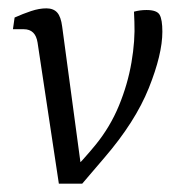

<svg xmlns="http://www.w3.org/2000/svg" viewBox="-20 -440 430 460"><path d="M177 0 140 -23Q161 -38 178.5 -57.5Q196 -77 209 -93Q244 -136 265 -187Q286 -238 295 -290.5Q304 -343 302 -388L301 -412Q308 -414 315.5 -415Q323 -416 331 -416Q356 -416 362.5 -404.5Q369 -393 369 -364Q369 -310 336.5 -229Q304 -148 230 -62ZM121 0 70 -338Q65 -370 37 -370H11L15 -398Q35 -407 54.5 -413.5Q74 -420 91 -420Q108 -420 117 -410Q126 -400 129 -376L176 -27L177 0Z"/></svg>

Font: Yrsa Light
Style: Italic
Weight: 300
Italic angle: -7.10001°
Designer: Anna Giedrys (Yrsa+Rasa design), David Brezina (Yrsa art-direction, Rasa art-direction, design)
Foundry: Rosetta Type Foundry
Version: Version 2.004